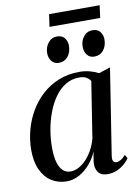

<svg xmlns="http://www.w3.org/2000/svg" viewBox="-93 -901 700 974"><g transform="rotate(-10 257.0 -414.5)"><path d="M418 -80Q414.5 -58 420 -49.8Q425.5 -41.5 437 -41.5Q446 -41.5 458.5 -48.5Q471 -55.5 484 -70.5L494.5 -51.5Q487 -40 471.2 -25.5Q455.5 -11 432.8 -0.2Q410 10.5 381.5 10.5Q348.5 10.5 333.5 -9.8Q318.5 -30 322 -64L330.5 -115Q317.5 -82.5 293.2 -53.8Q269 -25 237.5 -7.2Q206 10.5 171.5 10.5Q127.5 10.5 93.2 -11.5Q59 -33.5 39.8 -75Q20.5 -116.5 20.5 -176Q20.5 -227.5 33.8 -278Q47 -328.5 72.8 -373Q98.5 -417.5 136 -451.8Q173.5 -486 222 -505.8Q270.5 -525.5 329 -525.5Q357 -525.5 382 -519Q407 -512.5 427.5 -501.5L487 -521ZM381.5 -469Q375 -481 360.8 -489.2Q346.5 -497.5 324.5 -497.5Q284 -497.5 252.2 -477.8Q220.5 -458 197 -424.5Q173.5 -391 157.8 -348.8Q142 -306.5 134.2 -260.8Q126.5 -215 126.5 -171.5Q126.5 -123 135.8 -93Q145 -63 161.2 -49.2Q177.5 -35.5 198.5 -35.5Q220 -35.5 240.8 -46.5Q261.5 -57.5 280.2 -77.2Q299 -97 313.8 -123.8Q328.5 -150.5 336.5 -181.5ZM235.5 -588.5Q213 -588.5 199.2 -605.2Q185.5 -622 185.5 -648.5Q186 -678 203.5 -700Q221 -722 249 -722Q275.5 -722 288.2 -705Q301 -688 301 -666Q301 -632.5 283.2 -610.5Q265.5 -588.5 235.5 -588.5ZM418 -588.5Q395.5 -588.5 382 -605.2Q368.5 -622 368.5 -648.5Q368.5 -678 386 -700Q403.5 -722 432 -722Q458 -722 471 -705Q484 -688 484 -666Q484 -632.5 466.2 -610.5Q448.5 -588.5 418 -588.5ZM229.5 -840.5H490L481.5 -776.5H220.5Z"/></g></svg>

Font: Merriweather 120pt
Style: Italic
Weight: 400
Italic angle: -7.8°
Version: Version 2.101